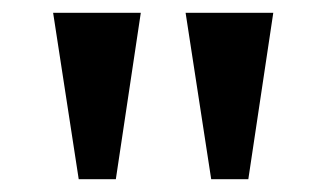

<svg xmlns="http://www.w3.org/2000/svg" viewBox="-20 -734 510 300"><path d="M103 -454 63 -714H200L161 -454ZM310 -454 270 -714H407L368 -454Z"/></svg>

Font: Noto Serif Armenian SemiBold
Style: Regular
Weight: 600
Version: Version 2.007